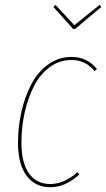

<svg xmlns="http://www.w3.org/2000/svg" viewBox="-20 -763 438 792"><path d="M391.1 -742.7 397.9 -734.4 290 -643.6H281.7L200.2 -734.4L209 -742.7L286.6 -659.2ZM275.4 -528.3Q338.9 -528.3 379.9 -478.5L370.1 -469.7Q332.5 -515.6 274.9 -515.6Q225.1 -515.6 184.8 -485.8Q144.5 -456.1 119.6 -406.7Q94.7 -357.4 81.5 -297.6Q68.4 -237.8 68.4 -174.3Q68.4 -91.3 99.6 -47.6Q130.9 -3.9 187.5 -3.9Q243.7 -3.9 299.8 -52.7L307.6 -43.5Q250 9.3 187.5 9.3Q124.5 9.3 89.4 -38.3Q54.2 -85.9 54.2 -174.3Q54.2 -240.2 68.4 -302.2Q82.5 -364.3 109.1 -415.3Q135.7 -466.3 179 -497.3Q222.2 -528.3 275.4 -528.3Z"/></svg>

Font: Fira Sans Compressed Hair
Style: Italic
Weight: 100
Width: 3
Italic angle: -8°
Designer: Carrois Corporate & Edenspiekermann AG
Foundry: Carrois Corporate GbR & Edenspiekermann AG
Version: Version 4.203;PS 004.203;hotconv 1.0.88;makeotf.lib2.5.64775